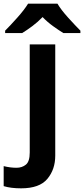

<svg xmlns="http://www.w3.org/2000/svg" viewBox="-83 -786 458 1046"><path d="M32 240Q132 240 175 188.5Q218 137 218 62V-544H79V45Q79 94 58 111Q37 128 7 128Q-27 128 -63 119V228Q-24 240 32 240ZM230 -766H70Q49 -732 11 -689.5Q-27 -647 -55 -619V-606H38Q64 -622 93.5 -644Q123 -666 149 -693Q175 -666 205.5 -644Q236 -622 262 -606H355V-619Q328 -646 289 -689Q250 -732 230 -766Z"/></svg>

Font: Noto Sans UI
Style: Bold
Weight: 700
Designer: Monotype Design Team
Foundry: Monotype Imaging Inc.
Version: Version 1.901